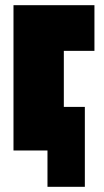

<svg xmlns="http://www.w3.org/2000/svg" viewBox="-20 -580 400 740"><path d="M32 0V-560H344V-384H226V-168H307V140H163V0Z"/></svg>

Font: Tektur Condensed ExtraBold
Style: Regular
Weight: 800
Width: 3
Designer: Adam Jagosz
Foundry: Adam Jagosz
Version: Version 1.005;gftools[0.9.30]